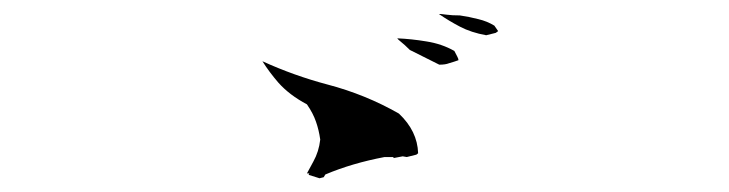

<svg xmlns="http://www.w3.org/2000/svg" viewBox="-20 -541 1040 274"><path d="M528.8 -316.9H541.5V-315.4L554.7 -317.9L560.5 -316.9L574.2 -320.3L576.7 -322.3Q575.7 -354 549.3 -378.9Q501.5 -406.2 447.3 -420.4Q399.4 -433.1 354.5 -453.6Q364.3 -438 377.4 -422.9Q393.1 -405.3 418 -392.1Q426.8 -379.4 430.9 -367.4Q435.1 -355.5 437 -341.8Q435.1 -324.7 427.2 -310.5Q422.9 -302.2 418 -293.5H421.4L420.4 -291.5L436 -286.6L441.9 -288.1L444.3 -292Q482.4 -308.1 528.8 -316.9ZM418.5 -287.1V-286.6ZM564.9 -469.7 606.9 -448.7Q615.7 -448.7 620.6 -450.7Q628.9 -453.1 634.3 -455.1Q634.3 -457 632.6 -460.2Q630.9 -463.4 628.4 -468.3Q610.4 -478.5 588.4 -481.9Q567.4 -485.4 546.9 -486.3Q548.3 -484.4 550.3 -482.9Q558.1 -476.6 564.9 -469.7ZM636.2 -519Q625 -519 617.9 -520Q610.8 -521 609.4 -521Q607.9 -521 606.4 -521Q620.6 -511.2 636.5 -502.9Q652.3 -494.6 673.8 -490.7L687.5 -494.1L690.9 -496.6L685.5 -504.4Q675.3 -510.7 662.6 -513.7Q649.4 -517.1 636.2 -519Z"/></svg>

Font: Bakudai
Style: ExtraLight
Weight: 200
Version: Version 1.48